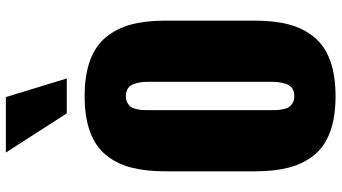

<svg xmlns="http://www.w3.org/2000/svg" viewBox="-269 -855 1137 639"><g transform="rotate(-90 299.5 -535.5)"><path d="M241.7 -881.8 111.3 -1084.5H295.9L357.9 -881.8ZM48.8 -255.4V-554.2Q48.8 -619.6 61.5 -667.7Q74.2 -715.8 103 -751.2Q131.8 -786.6 180.7 -804.4Q229.5 -822.3 298.8 -822.3Q368.2 -822.3 417.2 -804.4Q466.3 -786.6 495.4 -751.2Q524.4 -715.8 537.4 -667.7Q550.3 -619.6 550.3 -554.2V-255.4Q550.3 -189.9 537.4 -141.8Q524.4 -93.8 495.4 -58.3Q466.3 -22.9 417.2 -5.1Q368.2 12.7 298.8 12.7Q229.5 12.7 180.7 -5.1Q131.8 -22.9 103 -58.3Q74.2 -93.8 61.5 -141.8Q48.8 -189.9 48.8 -255.4ZM298.8 -124.5Q314.9 -124.5 325.2 -131.6Q335.4 -138.7 339.8 -152.3Q344.2 -166 345.5 -177.2Q346.7 -188.5 346.7 -205.1V-605Q346.7 -621.6 345.5 -632.8Q344.2 -644 339.8 -657.5Q335.4 -670.9 325.2 -678Q314.9 -685.1 298.8 -685.1Q285.6 -685.1 276.4 -679.7Q267.1 -674.3 262.5 -667.2Q257.8 -660.2 255.4 -647.7Q252.9 -635.3 252.7 -627.2Q252.4 -619.1 252.4 -605V-205.1Q252.4 -191.4 252.7 -183.1Q252.9 -174.8 255.4 -162.4Q257.8 -149.9 262.5 -142.8Q267.1 -135.7 276.4 -130.1Q285.6 -124.5 298.8 -124.5Z"/></g></svg>

Font: Oswald
Style: Heavy
Weight: 800
Designer: Vernon Adams
Foundry: Vernon Adams
Version: 3.0; ttfautohint (v0.95) -l 8 -r 50 -G 200 -x 0 -w "G" -W -c